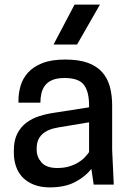

<svg xmlns="http://www.w3.org/2000/svg" viewBox="-20 -800 565 832"><path d="M376 -68Q349 -34 305 -11Q261 12 196 12Q157 12 127.5 0.5Q98 -11 78.5 -31Q59 -51 49.5 -78.5Q40 -106 40 -138V-148Q40 -191 54.5 -220Q69 -249 94 -268Q119 -287 151 -297Q183 -307 219 -312L366 -335V-343Q366 -403 343.5 -432.5Q321 -462 260 -462Q228 -462 207.5 -453.5Q187 -445 175.5 -430Q164 -415 159.5 -395.5Q155 -376 155 -355H60V-364Q60 -396 69 -427.5Q78 -459 100.5 -484.5Q123 -510 162.5 -526Q202 -542 263 -542Q321 -542 360 -528Q399 -514 422.5 -487.5Q446 -461 456 -424.5Q466 -388 466 -343V-150L473 0H386ZM228 -72Q258 -72 280.5 -79Q303 -86 320 -96.5Q337 -107 348 -119Q359 -131 366 -141V-270L234 -248Q139 -233 139 -158V-150Q139 -120 160 -96Q181 -72 228 -72ZM413 -780 314 -607H212L303 -780Z"/></svg>

Font: Cooper Hewitt
Style: Regular
Weight: 707
Designer: Village Type and Design LLC
Foundry: Cooper Hewitt Smithsonian Design Museum
Version: 1.000